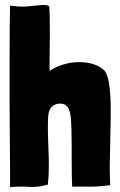

<svg xmlns="http://www.w3.org/2000/svg" viewBox="-20 -753 488 782"><path d="M183 -465Q207 -481 238.5 -490.5Q270 -500 301 -500Q367 -500 403 -468Q431 -443 431 -303Q431 -262 429 -178Q427 -106 427 -75Q427 -41 429 1Q374 9 321 7H274Q272 -23 272 -109V-159L271 -230Q270 -236 270 -250Q269 -280 264.5 -296Q260 -312 256.5 -316Q253 -320 246 -326Q238 -331 223 -331Q205 -331 191 -318Q177 -305 176 -275Q175 -260 175 -229Q175 -204 177 -156Q179 -106 179 -81Q179 -36 175 -1Q148 6 131.5 7.5Q115 9 95 8Q86 7 66 7Q43 7 21 9V-71L20 -187Q19 -267 19 -476Q19 -667 21 -730Q53 -726 71 -726Q88 -726 104 -728L121 -730Q154 -733 156 -733Q180 -733 181 -724Q183 -696 183 -614L182 -523V-464Q183 -464 182.5 -464.5Q182 -465 183 -465Z"/></svg>

Font: Londrina Solid Black
Style: Regular
Weight: 900
Designer: Marcelo Magalhaes
Foundry: Marcelo Magalhães
Version: Version 1.002